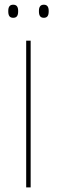

<svg xmlns="http://www.w3.org/2000/svg" viewBox="-20 -816 248 836"><path d="M113.5 -639V0H94V-639ZM37.5 -738.5Q26.5 -738.5 21.2 -745.2Q16 -752 16 -766V-769Q16 -782 21.2 -788.8Q26.5 -795.5 37.5 -795.5Q48.5 -795.5 53.8 -788.8Q59 -782 59 -769V-766Q59 -752 53.8 -745.2Q48.5 -738.5 37.5 -738.5ZM171 -738.5Q160 -738.5 154.8 -745.2Q149.5 -752 149.5 -766V-769Q149.5 -782 154.8 -788.8Q160 -795.5 171 -795.5Q181.5 -795.5 186.8 -788.8Q192 -782 192 -769V-766Q192 -752 186.8 -745.2Q181.5 -738.5 171 -738.5Z"/></svg>

Font: Anek Kannada Medium Thin
Style: Regular
Weight: 250
Version: Version 1.003